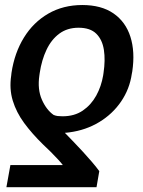

<svg xmlns="http://www.w3.org/2000/svg" viewBox="-20 -573 576 776"><path d="M370.1 183.6H5.9L22 94.2H233.9Q228.5 86.4 215.1 72Q201.7 57.6 185.3 41Q168.9 24.4 153.8 10.7Q109.4 -32.7 77.6 -75.9Q45.9 -119.1 31.5 -166.5Q17.1 -213.9 25.4 -268.6L26.4 -278.3Q38.6 -359.4 76.7 -421.1Q114.7 -482.9 175 -517.8Q235.4 -552.7 312.5 -552.7Q389.6 -552.7 438.7 -518.8Q487.8 -484.9 507.1 -424.3Q526.4 -363.8 514.6 -284.2L512.7 -274.4Q503.9 -213.4 469.5 -162.8Q435.1 -112.3 381.1 -79.6Q327.1 -46.9 260.7 -38.1Q253.9 -37.1 250.7 -36.9Q247.6 -36.6 242.2 -36.1Q259.3 -18.6 278.1 1Q296.9 20.5 315.7 41Q334.5 61.5 351.3 81.1Q368.2 100.6 381.3 118.7ZM397 -268.6 398.4 -278.3Q406.2 -330.1 399.9 -371.3Q393.6 -412.6 369.1 -436.8Q344.7 -460.9 297.4 -460.9Q252 -460.9 219.7 -437Q187.5 -413.1 168 -371.8Q148.4 -330.6 140.6 -278.3L139.2 -268.6Q130.9 -211.9 149.2 -170.4Q167.5 -128.9 196.8 -108.4Q205.1 -105 213.4 -104Q221.7 -103 232.9 -103Q280.8 -103 314.5 -126Q348.1 -148.9 368.9 -186.5Q389.6 -224.1 397 -268.6Z"/></svg>

Font: Inter Tight Medium
Style: Italic
Weight: 500
Italic angle: -9.39999°
Designer: Rasmus Andersson
Foundry: rsms
Version: Version 3.004